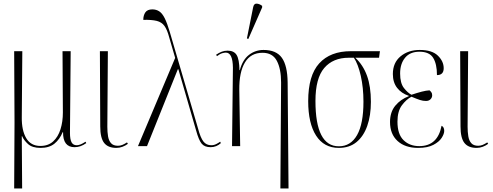

<svg xmlns="http://www.w3.org/2000/svg" viewBox="-20 -825 2782 1084"><path d="M60 239 62 -134 60 -536H106L103 -163Q102 -89 128 -45Q154 -1 208 -1Q252 -1 280 -26.5Q308 -52 321.5 -95Q335 -138 335 -190L333 -536H379L375 -75Q375 -38 384 -21.5Q393 -5 413 -5Q423 -5 434.5 -9.5Q446 -14 463 -25L467 -17Q435 6 401 6Q335 6 336 -79H334Q317 -38 287.5 -14Q258 10 209 10Q162 10 138 -12Q114 -34 105 -56H103L105 239Z M637 10Q590 10 568 -18Q546 -46 546 -111L544 -536H589L586 -109Q586 -80 590 -55.5Q594 -31 607 -16.5Q620 -2 646 -2Q659 -2 671 -7Q683 -12 697 -21L702 -13Q689 -3 672 3.5Q655 10 637 10Z M759 0 969 -498 935 -615Q924 -657 908.5 -678.5Q893 -700 865 -707Q837 -714 789 -713Q789 -738 800.5 -755Q812 -772 840 -772Q862 -772 879 -761Q896 -750 910 -722Q924 -694 939 -643L1098 -100Q1112 -47 1128.5 -26Q1145 -5 1173 -5Q1188 -5 1201.5 -12Q1215 -19 1223 -25L1227 -17Q1215 -6 1200.5 0Q1186 6 1169 6Q1135 6 1118.5 -14Q1102 -34 1087 -89L987 -434H984L810 0Z M1563 239 1567 -359Q1567 -436 1543 -481.5Q1519 -527 1462 -527Q1396 -527 1363 -472.5Q1330 -418 1331 -318L1336 0H1290L1295 -443Q1294 -528 1255 -528Q1247 -528 1234.5 -524.5Q1222 -521 1205 -508L1200 -516Q1216 -527 1231.5 -533Q1247 -539 1265 -539Q1301 -539 1316 -514.5Q1331 -490 1332 -429H1334Q1350 -488 1386 -515.5Q1422 -543 1468 -543Q1540 -543 1571.5 -498.5Q1603 -454 1604 -359L1609 239ZM1382 -605 1374 -608 1409 -783Q1413 -805 1428.5 -804.5Q1444 -804 1460 -792V-783Z M1893 10Q1809 10 1764.5 -59.5Q1720 -129 1720 -254Q1720 -399 1782.5 -467.5Q1845 -536 1961 -536H2125L2120 -499H1986Q2030 -458 2052 -397.5Q2074 -337 2074 -250Q2074 -173 2053.5 -114.5Q2033 -56 1993 -23Q1953 10 1893 10ZM1893 1Q1960 1 1996 -62.5Q2032 -126 2032 -251Q2032 -330 2017 -396.5Q2002 -463 1978 -499H1949Q1860 -499 1810.5 -441Q1761 -383 1761 -255Q1761 1 1893 1Z M2341 10Q2267 10 2224.5 -29Q2182 -68 2182 -136Q2182 -192 2211.5 -228Q2241 -264 2288 -282V-284Q2246 -298 2222 -329Q2198 -360 2198 -407Q2198 -471 2241.5 -507Q2285 -543 2350 -543Q2419 -543 2452 -511Q2485 -479 2485 -440Q2485 -401 2447 -401Q2447 -464 2425.5 -498.5Q2404 -533 2348 -533Q2295 -533 2267 -499Q2239 -465 2239 -410Q2239 -355 2261 -327.5Q2283 -300 2303 -290Q2336 -301 2361 -307.5Q2386 -314 2405 -315Q2410 -311 2415 -304.5Q2420 -298 2420 -287Q2420 -274 2410.5 -264.5Q2401 -255 2385 -255Q2368 -255 2351 -260.5Q2334 -266 2303 -279Q2274 -264 2249 -230.5Q2224 -197 2224 -138Q2224 -67 2258.5 -33.5Q2293 0 2347 0Q2451 0 2473 -115Q2488 -108 2488 -86Q2488 -69 2473.5 -46.5Q2459 -24 2426.5 -7Q2394 10 2341 10Z M2671 10Q2624 10 2602 -18Q2580 -46 2580 -111L2578 -536H2623L2620 -109Q2620 -80 2624 -55.5Q2628 -31 2641 -16.5Q2654 -2 2680 -2Q2693 -2 2705 -7Q2717 -12 2731 -21L2736 -13Q2723 -3 2706 3.5Q2689 10 2671 10Z"/></svg>

Font: Noto Serif Display Condensed ExtraLight
Style: Regular
Weight: 200
Width: 3
Designer: Monotype Design Team
Foundry: Monotype Imaging Inc.
Version: Version 2.009